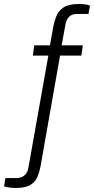

<svg xmlns="http://www.w3.org/2000/svg" viewBox="-103 -751 467 953"><path d="M-24 182Q-36 182 -47 181Q-58 180 -67 178Q-76 176 -83 174L-76 133H-23Q3 133 18.5 119.5Q34 106 38 81L137 -475H60L67 -526H145L162 -621Q167 -647 177.5 -672.5Q188 -698 213 -714.5Q238 -731 286 -731Q297 -731 307.5 -730.5Q318 -730 327.5 -728Q337 -726 344 -723L336 -682H282Q255 -682 241 -669Q227 -656 222 -630L203 -526H308L301 -475H195L98 76Q93 102 83 126.5Q73 151 48.5 166.5Q24 182 -24 182Z"/></svg>

Font: Archivo SemiBold ExtraLight
Style: Italic
Weight: 250
Italic angle: -10°
Version: Version 2.001